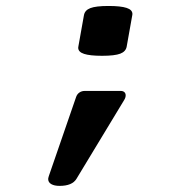

<svg xmlns="http://www.w3.org/2000/svg" viewBox="-20 -476 640 640"><path d="M421.4 -429.2Q421.4 -426.8 420.9 -425.3L402.3 -320.8Q399.4 -304.2 380.9 -297.1Q362.3 -290 320.3 -290Q279.8 -290 260.3 -296.4Q240.7 -302.7 240.7 -316.9Q240.7 -319.3 241.2 -320.8L259.8 -425.3Q262.7 -441.9 281.2 -449Q299.8 -456.1 341.8 -456.1Q382.3 -456.1 401.9 -449.7Q421.4 -443.4 421.4 -429.2ZM398.9 -158.2Q398.9 -150.4 393.6 -142.1L234.9 120.1Q220.7 143.6 178.7 143.6Q161.1 143.6 150.9 137.7Q140.6 131.8 140.6 120.6Q140.6 118.2 142.6 111.3L233.9 -153.3Q237.3 -162.6 244.9 -167.7Q252.4 -172.9 262.7 -172.9H382.3Q390.1 -172.9 394.5 -168.9Q398.9 -165 398.9 -158.2Z"/></svg>

Font: Courier Prime Sans
Style: Bold Italic
Weight: 700
Italic angle: -10°
Designer: Alan Dague-Greene
Foundry: Quote-Unquote Apps
Version: Version 3.020